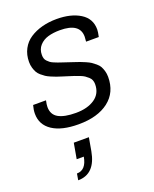

<svg xmlns="http://www.w3.org/2000/svg" viewBox="-151 -624 797 992"><g transform="rotate(-20 247.5 -127.5)"><path d="M206.1 12.2Q113.3 12.2 62.3 -21.5Q11.2 -55.2 11.2 -116.2Q11.2 -137.2 18.1 -162.1H88.9Q84 -140.1 84 -127Q84 -85 116.7 -66.4Q149.4 -47.9 212.9 -47.9Q276.4 -47.9 316.2 -75Q356 -102.1 356 -153.8Q356 -166 352.1 -176Q348.1 -186 339.1 -194.1Q330.1 -202.1 321.5 -208Q313 -213.9 297.1 -220Q281.2 -226.1 270.8 -229.7Q260.3 -233.4 240.2 -239.5Q220.2 -245.6 210 -249Q191.4 -254.9 180.9 -258.5Q170.4 -262.2 153.8 -269.3Q137.2 -276.4 127.7 -282.7Q118.2 -289.1 106.7 -298.8Q95.2 -308.6 89.1 -319.6Q83 -330.6 78.6 -345.5Q74.2 -360.4 74.2 -377.9Q74.2 -417.5 90.8 -448.7Q107.4 -480 136.5 -499Q165.5 -518.1 202.9 -528.1Q240.2 -538.1 283.2 -538.1Q362.3 -538.1 412.6 -506.8Q462.9 -475.6 462.9 -416Q462.9 -402.3 457 -376H387.2Q389.2 -395.5 389.2 -402.8Q389.2 -478 279.8 -478Q242.7 -478 214.4 -469.7Q186 -461.4 167.5 -440.9Q148.9 -420.4 148.9 -389.2Q148.9 -378.4 151.6 -369.9Q154.3 -361.3 161.1 -354.5Q168 -347.7 174.1 -342.8Q180.2 -337.9 192.6 -332.8Q205.1 -327.6 212.9 -324.7Q220.7 -321.8 237.3 -316.4Q253.9 -311 262.2 -308.1Q271 -305.2 292 -298.1Q313 -291 322.8 -287.6Q332.5 -284.2 350.3 -276.4Q368.2 -268.6 377.2 -262.5Q386.2 -256.3 398.7 -246.1Q411.1 -235.8 417.2 -224.9Q423.3 -213.9 427.7 -198.7Q432.1 -183.6 432.1 -166Q432.1 -81.5 371.6 -34.7Q311 12.2 206.1 12.2ZM104 283.2 109.9 248Q160.6 248 172.9 178.2H133.8L148.9 92.8H231.9L219.2 165Q197.8 283.2 104 283.2Z"/></g></svg>

Font: Archivo Light
Style: Italic
Weight: 300
Italic angle: -10°
Designer: Hector Gatti
Foundry: Omnibus-Type
Version: Version 2.001